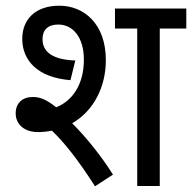

<svg xmlns="http://www.w3.org/2000/svg" viewBox="-20 -652 673 673"><path d="M113 -189C130 -189 147 -191 162 -194C206 -152 255 -90 313 1L376 -40C337 -102 285 -168 233 -220C308 -263 351 -347 351 -441C351 -570 273 -632 188 -632C104 -632 58 -584 58 -516C58 -439 113 -380 227 -371L244 -440C147 -443 129 -483 129 -515C129 -547 148 -566 184 -566C236 -566 274 -521 274 -443C274 -357 235 -299 177 -276C140 -305 119 -312 95 -312C59 -312 35 -291 35 -255C35 -213 69 -189 113 -189ZM540 -552H633V-622H383V-552H461V0H540Z"/></svg>

Font: Noto Sans Devanagari UI SemiCondensed
Style: Regular
Weight: 400
Width: 4
Designer: Jelle Bosma - Monotype Design Team
Foundry: Monotype Imaging Inc.
Version: Version 2.004